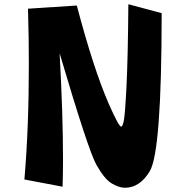

<svg xmlns="http://www.w3.org/2000/svg" viewBox="-20 -816 857 905"><path d="M569 69Q541 69 506.5 48.5Q472 28 434 -40Q396 -108 261 -565Q277 -277 277 -65Q277 3 275 64L95 30Q116 -214 116 -514Q116 -640 112 -775L342 -790Q421 -491 492 -328Q540 -219 551 -219Q557 -219 563 -243.5Q569 -268 576 -404.5Q583 -541 585 -796L742 -754Q742 -103 686 -9Q639 69 569 69Z"/></svg>

Font: KN Bobohei
Style: Bold
Weight: 700
Designer: Kingnam Type Foundry
Version: Version 1.710;March 18, 2023